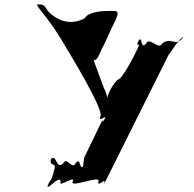

<svg xmlns="http://www.w3.org/2000/svg" viewBox="-20 -874 868 861"><path d="M248 -708C282 -652 445 -386 431 -353C417 -318 462 -368 450 -338C436 -305 464 -372 449 -340C430 -308 449 -357 431 -319C416 -287 373 -200 358 -168L352 -129C337 -97 369 -162 354 -130C335 -105 344 -174 319 -142C304 -110 279 -174 264 -142C231 -110 234 -184 211 -162C196 -130 223 -192 208 -160C201 -119 239 -155 221 -105C206 -73 235 -130 220 -98C202 -48 216 -84 192 -42C175 -11 209 -72 194 -40C189 -18 249 -92 252 -60C237 -28 321 -92 306 -60C291 -28 436 -92 421 -60C416 -28 458 -87 447 -49L736 -628C735 -624 797 -722 801 -703C786 -671 815 -737 800 -705C765 -661 751 -711 707 -679C692 -647 650 -711 635 -679C610 -647 618 -718 603 -692C585 -661 613 -723 600 -690C586 -653 616 -695 596 -654C581 -622 527 -516 507 -516C467 -476 451 -417 449 -372C447 -359 451 -358 466 -358C466 -390 466 -445 446 -479L400 -603C421 -607 419 -623 446 -673C469 -719 467 -722 495 -777C519 -828 506 -825 475 -825C450 -825 376 -824 360 -792C299 -760 241 -777 195 -824C176 -856 173 -854 146 -854C147 -839 192 -799 248 -708Z"/></svg>

Font: Hussar Przerywany
Style: Obl
Weight: 400
Foundry: Cannot Into Space Fonts
Version: Version 0.982